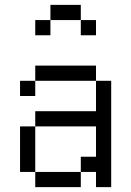

<svg xmlns="http://www.w3.org/2000/svg" viewBox="-20 -770 540 790"><path d="M375 -625V-687.5H312.5V-625ZM125 -62.5V0H312.5V-62.5ZM125 -62.5V-250H62.5V-62.5ZM375 -62.5V0H437.5V-437.5H375Q375 -437.5 375 -312.5H125V-250H375Q375 -250 375 -125H312.5V-62.5ZM125 -437.5H62.5V-375H125ZM125 -437.5H375V-500H125ZM187.5 -687.5H125V-625H187.5ZM187.5 -687.5H312.5V-750H187.5Z"/></svg>

Font: Unifont
Style: Regular
Weight: 500
Version: Version 15.1.04